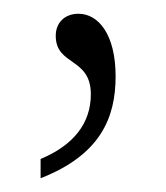

<svg xmlns="http://www.w3.org/2000/svg" viewBox="-20 -102 241 279"><path d="M94 -82C74 -82 61 -69 61 -50C61 -6 112 -19 112 35C112 77 87 109 39 129V157C126 123 148 69 148 9C148 -52 123 -82 94 -82Z"/></svg>

Font: Noto Serif Sinhala ExtraCondensed ExtraLight
Style: Regular
Weight: 200
Width: 2
Designer: Jelle Bosma - Monotype Design Team
Foundry: Monotype Imaging Inc.
Version: Version 2.007